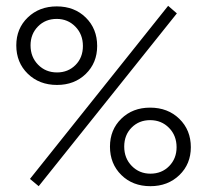

<svg xmlns="http://www.w3.org/2000/svg" viewBox="-20 -635 712 660"><path d="M113 5 83 -20 558 -615 588 -589ZM176 -343Q115 -343 75.5 -381.5Q36 -420 36 -479Q36 -537 75.5 -575Q115 -613 175 -613Q236 -613 275 -574.5Q314 -536 314 -477Q314 -419 275 -381Q236 -343 176 -343ZM176 -386Q214 -386 239.5 -411.5Q265 -437 265 -477Q265 -517 239 -543.5Q213 -570 175 -570Q136 -570 110.5 -544Q85 -518 85 -479Q85 -439 111 -412.5Q137 -386 176 -386ZM496 -265Q557 -265 596.5 -226.5Q636 -188 636 -129Q636 -71 596.5 -33Q557 5 497 5Q436 5 397 -33.5Q358 -72 358 -131Q358 -189 397 -227Q436 -265 496 -265ZM496 -222Q458 -222 432.5 -196.5Q407 -171 407 -131Q407 -91 433 -64.5Q459 -38 497 -38Q536 -38 561.5 -64Q587 -90 587 -129Q587 -169 561 -195.5Q535 -222 496 -222Z"/></svg>

Font: EauTestInfant Semilight
Style: Italic
Weight: 300
Italic angle: -12°
Designer: Christian Thalmann (Catharsis Fonts)
Version: Version 0.001;PS 000.001;hotconv 1.0.88;makeotf.lib2.5.64775